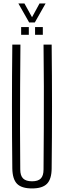

<svg xmlns="http://www.w3.org/2000/svg" viewBox="-20 -1050 358 1076"><path d="M159.5 6Q101 6 75.5 -20Q50 -46 49 -106Q47 -279.5 47 -453Q47 -626.5 49 -800H94.5Q93.5 -684.5 92.8 -567.2Q92 -450 92.2 -333.2Q92.5 -216.5 93.5 -100.5Q93.5 -65.5 109.5 -49.8Q125.5 -34 159.5 -34Q193.5 -34 208.8 -49.8Q224 -65.5 224 -100.5Q225 -216.5 225.5 -333.2Q226 -450 225.8 -567.2Q225.5 -684.5 224 -800H269.5Q271.5 -626.5 271.5 -453Q271.5 -279.5 269.5 -106Q269 -46 243.2 -20Q217.5 6 159.5 6ZM176.5 -855V-898.5H220V-855ZM98.5 -855V-898.5H141.5V-855ZM143.5 -924 83 -1030.5H117L159.5 -953.5L201.5 -1030.5H235.5L175 -924Z"/></svg>

Font: Big Shoulders Display Thin Light
Style: Regular
Weight: 300
Version: Version 2.002